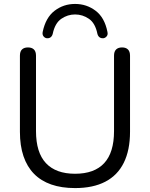

<svg xmlns="http://www.w3.org/2000/svg" viewBox="-20 -955 768 984"><path d="M364.7 8.9Q295.4 8.9 242.6 -9.5Q189.7 -28 154.1 -64.4Q118.5 -100.9 100.3 -154.8Q82.1 -208.6 82.1 -279.5V-669.7Q82.1 -691.1 92.7 -701.5Q103.4 -711.9 123.3 -711.9Q143.1 -711.9 153.8 -701.5Q164.5 -691.1 164.5 -669.7V-283.1Q164.5 -173.3 215.4 -118.9Q266.3 -64.5 364.7 -64.5Q463.6 -64.5 514 -118.9Q564.4 -173.3 564.4 -283.1V-669.7Q564.4 -691.1 575.1 -701.5Q585.8 -711.9 605.7 -711.9Q625 -711.9 635.7 -701.5Q646.4 -691.1 646.4 -669.7V-279.5Q646.4 -185.7 614.5 -121.1Q582.6 -56.5 519.7 -23.8Q456.9 8.9 364.7 8.9ZM220.5 -758.9Q210.2 -759.9 203.1 -768.7Q196 -777.5 198.8 -791.6Q214.2 -865.1 259.9 -899.9Q305.5 -934.8 364.7 -934.8Q423.9 -934.8 470 -899.9Q516.2 -865.1 530.6 -791.6Q534 -777.5 526.6 -768.7Q519.2 -759.9 508.9 -758.9Q500.8 -758.5 494.4 -761.4Q488.1 -764.3 484.4 -769.8Q480.7 -775.2 479.2 -781.6Q468.2 -836.4 435.8 -858.6Q403.4 -880.9 364.7 -880.9Q326.5 -880.9 294.1 -858.6Q261.7 -836.4 250.2 -781.6Q248.7 -775.2 245 -769.8Q241.3 -764.3 235.3 -761.4Q229.2 -758.5 220.5 -758.9Z"/></svg>

Font: Nunito ExtraLight
Style: Regular
Weight: 200
Designer: Vernon Adams
Foundry: Vernon Adams
Version: Version 3.602